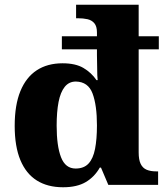

<svg xmlns="http://www.w3.org/2000/svg" viewBox="-20 -780 703 810"><path d="M246 10Q181 10 135.5 -18.5Q90 -47 66 -104.5Q42 -162 42 -249Q42 -337 66 -395.5Q90 -454 135 -483.5Q180 -513 244 -513Q299 -513 332.5 -493Q366 -473 387 -442H392Q391 -450 390.5 -462.5Q390 -475 390 -489.5Q390 -504 389.5 -519Q389 -534 389 -548V-572H241V-627H389V-643Q389 -669 378 -682Q367 -695 349 -699Q331 -703 309 -703H301V-760H565V-627H650V-572H565V-137Q565 -106 573.5 -88.5Q582 -71 598.5 -64Q615 -57 639 -57H647V0H437L406 -73H401Q379 -34 342 -12Q305 10 246 10ZM299 -69Q334 -69 353.5 -90Q373 -111 381 -152Q389 -193 389 -251Q389 -336 370.5 -385.5Q352 -435 300 -436Q271 -436 253 -413.5Q235 -391 227 -349.5Q219 -308 219 -250Q219 -164 237.5 -116.5Q256 -69 299 -69Z"/></svg>

Font: Noto Serif Khmer ExtraBold
Style: Regular
Weight: 800
Version: Version 2.003